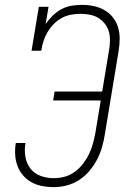

<svg xmlns="http://www.w3.org/2000/svg" viewBox="-20 -763 540 791"><path d="M201 8Q177 8 153.5 3.5Q130 -1 110 -12Q90 -23 75 -40.5Q60 -58 52 -79.5Q44 -101 42.5 -125.5Q41 -150 45 -173Q45 -173 45 -173.5Q45 -174 45 -174H85Q85 -174 85 -174Q85 -174 85 -174Q80 -146 84.5 -118Q89 -90 105 -69Q121 -48 147 -38.5Q173 -29 201 -29Q224 -29 246.5 -35Q269 -41 288.5 -55.5Q308 -70 322.5 -89Q337 -108 347 -129Q357 -150 363 -172Q369 -194 373 -216L395 -349H199L205 -386H401L430 -561Q433 -580 433 -599.5Q433 -619 427.5 -636Q422 -653 410.5 -667Q399 -681 383.5 -690Q368 -699 349.5 -702.5Q331 -706 312 -706Q293 -706 273 -702.5Q253 -699 234.5 -689Q216 -679 201 -663.5Q186 -648 175.5 -630Q165 -612 159 -593Q153 -574 150 -554H110L140 -735H180L168 -664Q181 -683 197.5 -699Q214 -715 234 -725.5Q254 -736 275.5 -739.5Q297 -743 318 -743Q342 -743 366 -738Q390 -733 410 -721.5Q430 -710 444.5 -692Q459 -674 466 -651.5Q473 -629 473 -604.5Q473 -580 469 -555L412 -210Q408 -184 400.5 -157.5Q393 -131 380 -106Q367 -81 348.5 -59Q330 -37 306 -21.5Q282 -6 255 1Q228 8 201 8Z"/></svg>

Font: Iosevka Slab Extralight
Style: Italic
Weight: 200
Italic angle: -9°
Monospace: yes
Designer: Belleve Invis
Foundry: Belleve Invis
Version: Version 11.1.1; ttfautohint (v1.8.3)